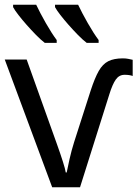

<svg xmlns="http://www.w3.org/2000/svg" viewBox="-20 -786 577 806"><path d="M496 -541Q508 -541 518 -539Q528 -537 537 -535V-467Q524 -472 503 -472Q480 -472 466 -452Q452 -432 439 -390L316 0H199L0 -536H92L219 -181Q234 -139 244 -107.5Q254 -76 256 -62H260Q264 -83 272 -118.5Q280 -154 291 -189L361 -407Q378 -459 394.5 -488Q411 -517 434.5 -529Q458 -541 496 -541ZM308 -766Q324 -732 348.5 -689Q373 -646 394 -618V-606H344Q327 -619 307 -639.5Q287 -660 268 -681.5Q249 -703 233.5 -723Q218 -743 211 -756V-766ZM35 -756V-766H132Q148 -732 172.5 -689Q197 -646 218 -618V-606H168Q151 -619 131 -639.5Q111 -660 92 -681.5Q73 -703 57.5 -723Q42 -743 35 -756Z"/></svg>

Font: BC Sans
Style: Regular
Weight: 400
Designer: Monotype Design Team
Province of B.C.
Foundry: Monotype Imaging Inc.
Version: Version 2.000;GOOG;noto-source:20170915:90ef993387c0